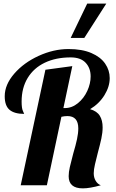

<svg xmlns="http://www.w3.org/2000/svg" viewBox="-20 -1020 641 1057"><path d="M460 -1000H565L444 -811H369ZM358 -50Q358 -72 364.5 -100.5Q371 -129 383 -174Q397 -221 404 -254Q411 -287 411 -313Q411 -381 351 -381Q335 -381 318 -377L238 0H94L230 -636L378 -656L329 -425H337Q376 -425 409 -452Q442 -479 460.5 -519.5Q479 -560 479 -599Q479 -645 451.5 -674.5Q424 -704 369 -704Q288 -704 227 -675Q166 -646 132.5 -591Q99 -536 99 -461Q99 -424 106 -409.5Q113 -395 113 -393Q59 -393 32.5 -415.5Q6 -438 6 -490Q6 -554 58.5 -614.5Q111 -675 193 -712.5Q275 -750 357 -750Q432 -750 483 -728Q534 -706 559 -669.5Q584 -633 584 -590Q584 -543 555 -496Q526 -449 476 -419Q514 -408 529.5 -382.5Q545 -357 545 -319Q545 -290 538 -257.5Q531 -225 518 -177Q510 -146 503 -116Q496 -86 496 -66Q496 -43 506.5 -25Q517 -7 535 0Q474 17 436 17Q358 17 358 -50Z"/></svg>

Font: Lobster
Style: Regular
Weight: 400
Designer: Impallari Type
Foundry: Impallari Type
Version: Version 2.100